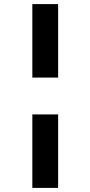

<svg xmlns="http://www.w3.org/2000/svg" viewBox="-20 -780 442 938"><path d="M138 -401V-760H264V-401ZM138 138V-221H264V138Z"/></svg>

Font: IBMPlexSans-Bold
Style: Bold
Weight: 700
Designer: Mike Abbink, Paul van der Laan, Pieter van Rosmalen
Foundry: Bold Monday
Version: Version 3.1